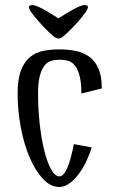

<svg xmlns="http://www.w3.org/2000/svg" viewBox="-20 -727 465 762"><path d="M50 0ZM303 -356Q303 -399 296 -425.5Q289 -452 277.5 -466.5Q266 -481 250.5 -485.5Q235 -490 217 -490Q199 -490 183.5 -485.5Q168 -481 156.5 -466.5Q145 -452 138 -425.5Q131 -399 131 -356Q131 -295 137.5 -236Q144 -177 155.5 -130.5Q167 -84 182.5 -55.5Q198 -27 216 -27Q233 -27 247.5 -61.5Q262 -96 273 -155L344 -142Q321 -70 285.5 -27.5Q250 15 215 15Q180 15 150 -17.5Q120 -50 97.5 -102.5Q75 -155 62.5 -221.5Q50 -288 50 -356Q50 -413 63 -447Q76 -481 98.5 -500Q121 -519 151 -525Q181 -531 215 -531Q249 -531 279.5 -525Q310 -519 333.5 -502.5Q357 -486 370.5 -455.5Q384 -425 384 -376ZM108 -707Q116 -707 129 -701.5Q142 -696 156.5 -688Q171 -680 186 -670.5Q201 -661 212 -654Q223 -661 238 -670.5Q253 -680 267.5 -688Q282 -696 295 -701.5Q308 -707 316 -707Q319 -707 324 -705.5Q329 -704 329 -699Q329 -691 316.5 -674Q304 -657 287.5 -638.5Q271 -620 254 -603.5Q237 -587 228 -580Q219 -574 212 -574Q206 -574 196 -580Q187 -587 170 -603.5Q153 -620 136.5 -638.5Q120 -657 107.5 -674Q95 -691 95 -699Q95 -704 100 -705.5Q105 -707 108 -707Z"/></svg>

Font: Combo
Style: Regular
Weight: 400
Designer: Eduardo Rodriguez Tunni
Foundry: Eduardo Rodriguez Tunni
Version: Version 1.001